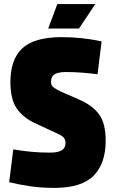

<svg xmlns="http://www.w3.org/2000/svg" viewBox="-20 -911 563 941"><path d="M225 -163Q263 -163 282 -174Q301 -185 301 -210Q301 -227 292 -237Q283 -247 260 -257L154 -306Q95 -333 63 -378Q31 -423 31 -509Q31 -619 88.5 -673.5Q146 -728 279 -729Q334 -729 379 -724Q424 -719 451 -713.5Q478 -708 478 -708L458 -547Q458 -547 433.5 -550Q409 -553 373 -555.5Q337 -558 303 -558Q267 -558 248.5 -547.5Q230 -537 230 -508Q230 -492 244 -481.5Q258 -471 283 -460L368 -423Q436 -393 467 -348.5Q498 -304 498 -222Q498 -111 440 -51Q382 9 249 10Q183 10 126 1.5Q69 -7 25 -18L45 -179Q45 -179 69.5 -175Q94 -171 135 -167Q176 -163 225 -163ZM261 -891H447L367 -771H216Z"/></svg>

Font: Protest Strike
Style: Regular
Weight: 400
Designer: Octavio Pardo
Foundry: Ashler Design
Version: Version 2.005; ttfautohint (v1.8.4.7-5d5b)